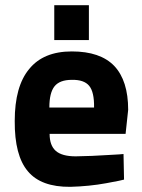

<svg xmlns="http://www.w3.org/2000/svg" viewBox="-20 -711 550 743"><path d="M273 -106Q220 -106 196 -127Q172 -148 172 -193H466L476 -286Q476 -399 422 -456Q368 -512 258 -512Q148 -512 93 -444Q37 -377 37 -243Q36 -109 88 -48Q139 13 252 12Q326 10 391 -2Q456 -14 460 -16L458 -115Q454 -114 396 -111Q338 -107 273 -106ZM171 -295Q171 -352 191 -377Q211 -402 258 -402Q305 -403 325 -379Q345 -355 344 -295ZM190 -556H324V-691H190Z"/></svg>

Font: RazerF5
Style: Bold
Weight: 700
Foundry: Razer Inc.
Version: Version 1.000;PS 001.001;hotconv 1.0.56